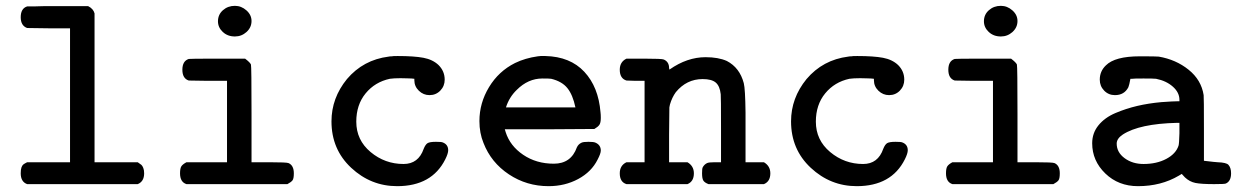

<svg xmlns="http://www.w3.org/2000/svg" viewBox="-20 -632 4240 658"><path d="M51 -573Q51 -603 73 -610H76Q79 -610 84.5 -610Q90 -610 97 -610Q104 -610 113.5 -610.5Q123 -611 133 -611Q143 -611 155 -611Q167 -611 179 -611H282Q300 -602 304 -586V-76H452Q461 -70 464.5 -67Q468 -64 471 -56.5Q474 -49 474 -38Q474 -10 452 -1H73Q51 -9 51 -38Q51 -51 53.5 -58Q56 -65 59.5 -68Q63 -71 73 -76H220V-535H146L73 -536Q51 -544 51 -573Z M727 -559Q727 -582 744 -597Q761 -612 785 -612Q807 -612 824.5 -596.5Q842 -581 842 -560Q842 -538 825 -522.5Q808 -507 785 -507Q760 -507 743.5 -522.5Q727 -538 727 -559ZM597 -38Q597 -55 601.5 -62Q606 -69 619 -76H758V-355H692L627 -356Q605 -363 605 -393Q605 -423 627 -430Q628 -431 725 -431H820Q837 -418 840 -411Q842 -406 842 -241V-76H903Q963 -76 969 -73Q987 -65 987 -38Q987 -20 982.5 -14Q978 -8 965 -1H619Q597 -8 597 -38Z M1341 6Q1251 6 1183.5 -57Q1116 -120 1116 -216Q1116 -296 1169 -361Q1225 -427 1312 -438Q1316 -439 1323 -439Q1325 -440 1343 -440Q1399 -440 1431 -434Q1463 -428 1483 -409Q1504 -388 1504 -359Q1504 -337 1489 -321.5Q1474 -306 1452 -306Q1431 -306 1415.5 -321Q1400 -336 1400 -357V-362L1390 -363Q1389 -363 1375.5 -363.5Q1362 -364 1353 -364Q1330 -364 1316 -362Q1265 -351 1233 -312Q1201 -273 1201 -215Q1201 -152 1250 -111Q1299 -70 1363 -70Q1414 -70 1432 -122Q1438 -137 1445.5 -141.5Q1453 -146 1474 -146Q1493 -146 1497 -144Q1516 -137 1516 -117Q1516 -106 1506 -86Q1460 6 1341 6Z M1823 -439 1833 -440Q1843 -440 1849 -440Q1934 -438 1982.5 -386Q2031 -334 2038 -247Q2039 -240 2039 -228Q2039 -211 2034 -204Q2029 -197 2017 -190L1863 -189H1710L1713 -179Q1728 -132 1773 -101.5Q1818 -71 1878 -71Q1937 -71 1957 -127Q1962 -138 1973 -143Q1979 -146 1997 -146Q2015 -146 2021 -143Q2039 -135 2039 -116Q2039 -106 2028 -85Q2007 -43 1961.5 -18.5Q1916 6 1860 6Q1785 6 1724 -34.5Q1663 -75 1637 -142Q1623 -176 1623 -217Q1623 -279 1656 -333.5Q1689 -388 1745 -416Q1780 -433 1823 -439ZM1952 -264Q1943 -307 1924.5 -330Q1906 -353 1869 -362Q1863 -363 1839 -363Q1790 -363 1751 -324Q1725 -299 1714 -264Z M2104 -393Q2104 -420 2127 -431H2189Q2249 -431 2255 -428Q2273 -420 2273 -399L2274 -394H2275Q2335 -436 2398 -436Q2442 -436 2471 -423Q2515 -400 2529 -347Q2534 -328 2535 -246Q2535 -217 2535 -198V-76H2598Q2620 -63 2620 -38Q2620 -10 2598 -1H2408Q2395 -6 2390.5 -13Q2386 -20 2386 -38Q2386 -54 2388 -58Q2393 -68 2403 -73Q2409 -76 2429 -76H2451V-188Q2451 -304 2450 -309Q2447 -337 2433 -349Q2419 -361 2388 -361Q2333 -361 2296 -316Q2283 -298 2276 -274L2274 -264L2273 -170V-76H2336Q2358 -63 2358 -38Q2358 -10 2336 -1H2127Q2104 -8 2104 -38Q2104 -65 2127 -76H2189V-355H2158L2127 -356Q2104 -363 2104 -393Z M2916 6Q2826 6 2758.5 -57Q2691 -120 2691 -216Q2691 -296 2744 -361Q2800 -427 2887 -438Q2891 -439 2898 -439Q2900 -440 2918 -440Q2974 -440 3006 -434Q3038 -428 3058 -409Q3079 -388 3079 -359Q3079 -337 3064 -321.5Q3049 -306 3027 -306Q3006 -306 2990.5 -321Q2975 -336 2975 -357V-362L2965 -363Q2964 -363 2950.5 -363.5Q2937 -364 2928 -364Q2905 -364 2891 -362Q2840 -351 2808 -312Q2776 -273 2776 -215Q2776 -152 2825 -111Q2874 -70 2938 -70Q2989 -70 3007 -122Q3013 -137 3020.5 -141.5Q3028 -146 3049 -146Q3068 -146 3072 -144Q3091 -137 3091 -117Q3091 -106 3081 -86Q3035 6 2916 6Z M3352 -559Q3352 -582 3369 -597Q3386 -612 3410 -612Q3432 -612 3449.5 -596.5Q3467 -581 3467 -560Q3467 -538 3450 -522.5Q3433 -507 3410 -507Q3385 -507 3368.5 -522.5Q3352 -538 3352 -559ZM3222 -38Q3222 -55 3226.5 -62Q3231 -69 3244 -76H3383V-355H3317L3252 -356Q3230 -363 3230 -393Q3230 -423 3252 -430Q3253 -431 3350 -431H3445Q3462 -418 3465 -411Q3467 -406 3467 -241V-76H3528Q3588 -76 3594 -73Q3612 -65 3612 -38Q3612 -20 3607.5 -14Q3603 -8 3590 -1H3244Q3222 -8 3222 -38Z M3801 -306Q3779 -306 3764 -321.5Q3749 -337 3749 -359Q3749 -388 3770 -408Q3801 -439 3886 -439Q3943 -439 3951 -438Q4010 -428 4053.5 -393Q4097 -358 4105 -306Q4106 -301 4106 -190V-81Q4147 -76 4153 -76Q4183 -75 4190 -67Q4199 -57 4199 -38Q4199 -11 4181 -3Q4177 -1 4141 -1Q4097 -1 4077 -5Q4057 -9 4041 -24Q4038 -27 4034.5 -31Q4031 -35 4030 -36L4020 -30Q3959 6 3880 6Q3813 6 3768 -37.5Q3723 -81 3723 -141Q3723 -176 3744.5 -202.5Q3766 -229 3802.5 -244.5Q3839 -260 3877.5 -269Q3916 -278 3960 -282Q4002 -285 4017 -285H4022V-290Q4022 -315 3999.5 -335Q3977 -355 3942 -362Q3933 -363 3899 -363Q3864 -363 3860 -362H3854Q3850 -340 3847 -333Q3833 -306 3801 -306ZM4022 -175V-211H4014Q3885 -208 3828 -171Q3807 -157 3807 -140Q3807 -110 3834 -90Q3861 -70 3899 -70Q3944 -70 3977 -87.5Q4010 -105 4019 -133Q4021 -139 4022 -175Z"/></svg>

Font: KaTeX_Typewriter
Style: Regular
Weight: 400
Version: Version 1.1; ttfautohint (v1.3)